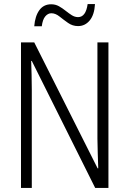

<svg xmlns="http://www.w3.org/2000/svg" viewBox="-20 -922 634 942"><path d="M512 0H447L136 -623H133Q134 -590 135 -555Q136 -520 136 -480V0H83V-714H148L459 -96H462Q461 -132 459.5 -172Q458 -212 458 -242V-714H512ZM148 -793Q152 -843 173 -872Q194 -901 231 -901Q252 -901 269 -891.5Q286 -882 301.5 -869.5Q317 -857 332 -847.5Q347 -838 363 -838Q401 -838 410 -902H446Q443 -849 420 -821.5Q397 -794 363 -794Q336 -794 314 -809.5Q292 -825 272 -841Q252 -857 232 -857Q215 -857 202 -841.5Q189 -826 185 -793Z"/></svg>

Font: Noto Sans Telugu Condensed Light
Style: Regular
Weight: 300
Width: 3
Designer: Jelle Bosma - Monotype Design Team
Foundry: Monotype Imaging Inc.
Version: Version 2.005; ttfautohint (v1.8.4.7-5d5b)